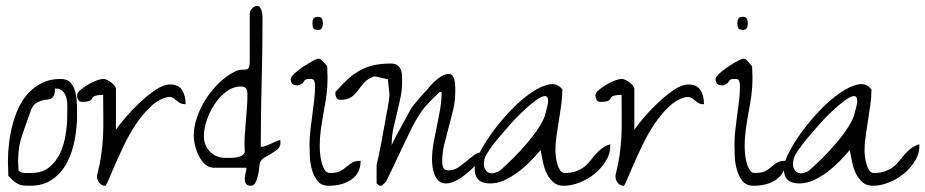

<svg xmlns="http://www.w3.org/2000/svg" viewBox="-20 -624 3113 646"><path d="M7.8 -33.2Q7.8 -36.1 7.8 -43.5Q7.8 -50.8 7.3 -59.1Q6.8 -67.4 6.8 -74.7Q6.8 -82 6.8 -85.9Q6.8 -113.3 10.7 -144.5Q14.6 -175.8 22.5 -205.6Q30.3 -235.4 43.5 -263.2Q56.6 -291 76.7 -312Q96.7 -333 123 -345.7Q149.4 -358.4 183.6 -358.4Q206.1 -358.4 217.8 -345.2Q229.5 -332 233.9 -312.5Q238.3 -293 238.8 -271.5Q239.3 -250 239.3 -233.4Q239.3 -195.3 231.4 -153.8Q223.6 -112.3 206.1 -78.1Q188.5 -43.9 157.7 -21.5Q127 1 81.1 1Q67.4 1 57.6 0Q47.9 -1 40 -5.4Q32.2 -9.8 24.4 -16.1Q16.6 -22.5 7.8 -33.2ZM42 -50.8Q50.8 -42 62.5 -42Q74.2 -42 85 -42Q122.1 -42 145.5 -61Q168.9 -80.1 182.1 -108.4Q195.3 -136.7 200.7 -170.4Q206.1 -204.1 206.1 -233.4Q206.1 -247.1 206.5 -263.2Q207 -279.3 203.6 -293.5Q200.2 -307.6 191.4 -316.9Q182.6 -326.2 165 -326.2Q165 -310.5 161.1 -302.7Q157.2 -294.9 150.9 -292Q144.5 -289.1 136.2 -288.6Q127.9 -288.1 118.7 -285.2Q109.4 -282.2 100.6 -276.4Q91.8 -270.5 85 -255.9Q69.3 -211.9 55.2 -171.4Q41 -130.9 41 -85.9Q41 -83 41 -78.6Q41 -74.2 41.5 -68.4Q42 -62.5 42 -58.1Q42 -53.7 42 -50.8Z M306.6 -33.2Q316.4 -72.3 320.8 -104Q325.2 -135.7 326.7 -166Q328.1 -196.3 327.6 -229.5Q327.1 -262.7 327.1 -304.7Q311.5 -304.7 304.2 -302.7Q296.9 -300.8 293.9 -298.3Q291 -295.9 290 -293Q289.1 -290 286.6 -287.6Q284.2 -285.2 277.3 -283.2Q270.5 -281.2 255.9 -281.2Q247.1 -281.2 243.2 -288.1Q239.3 -294.9 239.3 -303.7Q239.3 -311.5 249.5 -320.3Q259.8 -329.1 273.9 -337.9Q288.1 -346.7 303.2 -352.5Q318.4 -358.4 329.1 -358.4Q333 -358.4 340.3 -355Q347.7 -351.6 354.5 -346.2Q361.3 -340.8 365.7 -335Q370.1 -329.1 370.1 -323.2V-187.5Q379.9 -202.1 401.4 -227.5Q422.9 -252.9 449.2 -277.8Q475.6 -302.7 502.9 -321.3Q530.3 -339.8 551.8 -339.8Q581.1 -339.8 592.8 -320.8Q604.5 -301.8 604.5 -273.4Q592.8 -273.4 585.9 -277.3Q579.1 -281.2 573.7 -286.1Q568.4 -291 562.5 -294.4Q556.6 -297.9 546.9 -297.9Q515.6 -292 488.3 -266.6Q460.9 -241.2 438 -207Q415 -172.9 397 -134.8Q378.9 -96.7 365.2 -65.4Q351.6 -34.2 343.3 -14.6Q335 4.9 333 1Q323.2 1 314.9 -8.3Q306.6 -17.6 306.6 -30.3Z M701.2 -59.6Q682.6 -59.6 669.9 -71.3Q657.2 -83 648.9 -99.6Q640.6 -116.2 636.2 -134.8Q631.8 -153.3 631.8 -167Q631.8 -197.3 643.1 -230Q654.3 -262.7 673.3 -292Q692.4 -321.3 717.3 -345.2Q742.2 -369.1 769.5 -382.8Q781.2 -388.7 790.5 -389.2Q799.8 -389.6 806.6 -390.1Q813.5 -390.6 816.9 -396Q820.3 -401.4 820.3 -417V-580.1Q820.3 -587.9 829.1 -596.2Q837.9 -604.5 845.7 -604.5Q850.6 -604.5 854 -600.1Q857.4 -595.7 859.4 -589.8Q861.3 -584 862.3 -577.1Q863.3 -570.3 863.3 -567.4Q863.3 -457 860.4 -350.1Q857.4 -243.2 857.4 -129.9Q865.2 -129.9 873 -132.8Q880.9 -135.7 889.6 -139.6Q898.4 -143.6 906.7 -147.5Q915 -151.4 922.9 -153.3Q922.9 -152.3 923.3 -149.4Q923.8 -146.5 923.8 -144.5Q923.8 -130.9 914.6 -122.6Q905.3 -114.3 893.1 -107.4Q880.9 -100.6 869.6 -93.8Q858.4 -86.9 854.5 -76.2Q853.5 -74.2 852.5 -62.5Q851.6 -50.8 848.6 -36.1Q845.7 -21.5 839.8 -10.3Q834 1 825.2 1Q811.5 1 807.1 -6.8Q802.7 -14.6 803.7 -25.4Q804.7 -36.1 807.1 -45.9Q809.6 -55.7 809.6 -59.6ZM666 -167Q666 -134.8 686.5 -113.8Q707 -92.8 739.3 -92.8Q746.1 -92.8 755.4 -92.8Q764.6 -92.8 774.4 -94.2Q784.2 -95.7 792 -99.6Q799.8 -103.5 803.7 -111.3Q801.8 -137.7 803.2 -161.6Q804.7 -185.5 806.6 -209.5Q808.6 -233.4 810.5 -257.3Q812.5 -281.2 812.5 -307.6Q812.5 -319.3 808.1 -326.2Q803.7 -333 791 -333Q764.6 -333 741.7 -315.9Q718.8 -298.8 701.7 -272.9Q684.6 -247.1 675.3 -218.3Q666 -189.5 666 -167Z M1021.5 -136.7Q1021.5 -162.1 1024.4 -187Q1027.3 -211.9 1030.8 -236.8Q1034.2 -261.7 1037.1 -286.6Q1040 -311.5 1040 -337.9Q1040 -343.8 1037.6 -351.1Q1035.2 -358.4 1025.4 -358.4Q1012.7 -358.4 1008.8 -356.4Q1004.9 -354.5 1003.4 -351.6Q1002 -348.6 998.5 -344.7Q995.1 -340.8 983.4 -336.9H978.5Q958 -336.9 958 -358.4Q958 -364.3 971.2 -377Q984.4 -389.6 1002 -400.9Q1019.5 -412.1 1035.2 -420.4Q1050.8 -428.7 1055.7 -425.8Q1057.6 -425.8 1061.5 -422.4Q1065.4 -418.9 1069.3 -414.6Q1073.2 -410.2 1076.7 -406.2Q1080.1 -402.3 1081.1 -400.4Q1081.1 -398.4 1081.1 -392.6Q1081.1 -386.7 1081.5 -379.9Q1082 -373 1082 -366.7Q1082 -360.4 1082 -357.4Q1082 -329.1 1078.1 -301.3Q1074.2 -273.4 1068.8 -245.1Q1063.5 -216.8 1059.6 -188.5Q1055.7 -160.2 1055.7 -131.8Q1055.7 -127 1056.6 -112.3Q1057.6 -97.7 1061 -82Q1064.5 -66.4 1071.3 -54.2Q1078.1 -42 1089.8 -42Q1113.3 -42 1125 -48.3Q1136.7 -54.7 1145.5 -62.5Q1154.3 -70.3 1164.6 -76.7Q1174.8 -83 1193.4 -83Q1193.4 -42 1163.1 -20.5Q1132.8 1 1085.9 1Q1061.5 1 1048.8 -14.6Q1036.1 -30.3 1029.8 -52.2Q1023.4 -74.2 1022.5 -97.7Q1021.5 -121.1 1021.5 -136.7ZM1031.2 -544.9Q1031.2 -555.7 1034.7 -561.5Q1038.1 -567.4 1050.8 -567.4Q1059.6 -567.4 1063 -561Q1066.4 -554.7 1066.4 -544.9Q1066.4 -536.1 1063 -529.8Q1059.6 -523.4 1050.8 -523.4Q1038.1 -523.4 1034.7 -528.8Q1031.2 -534.2 1031.2 -544.9Z M1247.1 -68.4Q1249 -76.2 1252.9 -94.2Q1256.8 -112.3 1261.2 -134.8Q1265.6 -157.2 1270 -182.6Q1274.4 -208 1278.8 -230.5Q1283.2 -252.9 1286.1 -271.5Q1289.1 -290 1290 -298.8Q1291 -302.7 1290 -310.5Q1289.1 -318.4 1288.1 -328.1Q1287.1 -337.9 1286.1 -345.7Q1285.2 -353.5 1285.2 -357.4Q1282.2 -357.4 1275.4 -359.4Q1268.6 -361.3 1261.2 -362.8Q1253.9 -364.3 1248 -365.7Q1242.2 -367.2 1239.3 -367.2Q1215.8 -358.4 1204.6 -345.2Q1193.4 -332 1184.1 -319.3Q1174.8 -306.6 1162.1 -297.4Q1149.4 -288.1 1125 -288.1Q1116.2 -288.1 1112.3 -294.9Q1108.4 -301.8 1108.4 -310.5V-314.5Q1129.9 -338.9 1148.9 -356.4Q1168 -374 1189.5 -386.2Q1210.9 -398.4 1236.3 -404.3Q1261.7 -410.2 1294.9 -410.2Q1309.6 -410.2 1316.9 -404.8Q1324.2 -399.4 1328.1 -391.1Q1332 -382.8 1332.5 -372.1Q1333 -361.3 1333 -348.6Q1333 -322.3 1327.6 -296.4Q1322.3 -270.5 1315.9 -244.6Q1309.6 -218.8 1303.7 -192.9Q1297.9 -167 1297.9 -139.6V-135.7Q1300.8 -143.6 1310.5 -161.6Q1320.3 -179.7 1331.1 -200.2Q1341.8 -220.7 1352.1 -238.8Q1362.3 -256.8 1366.2 -263.7Q1367.2 -264.6 1373 -272Q1378.9 -279.3 1387.2 -289.1Q1395.5 -298.8 1403.8 -308.1Q1412.1 -317.4 1418 -323.2Q1423.8 -331.1 1432.1 -339.8Q1440.4 -348.6 1449.7 -356.4Q1459 -364.3 1469.2 -369.6Q1479.5 -375 1490.2 -375Q1499 -375 1503.4 -368.2Q1507.8 -361.3 1509.8 -351.6Q1511.7 -341.8 1511.7 -331.5Q1511.7 -321.3 1511.7 -314.5Q1511.7 -285.2 1504.9 -255.9Q1498 -226.6 1490.2 -197.8Q1482.4 -168.9 1475.1 -139.6Q1467.8 -110.4 1467.8 -81.1Q1467.8 -68.4 1471.7 -59.6Q1475.6 -50.8 1489.3 -50.8Q1506.8 -50.8 1521.5 -60.5Q1536.1 -70.3 1549.3 -81.5Q1562.5 -92.8 1575.7 -102.5Q1588.9 -112.3 1605.5 -112.3V-93.8Q1605.5 -92.8 1600.6 -87.9Q1595.7 -83 1588.9 -76.2Q1582 -69.3 1574.7 -62.5Q1567.4 -55.7 1562.5 -50.8Q1554.7 -43.9 1544.9 -36.1Q1535.2 -28.3 1524.9 -22Q1514.6 -15.6 1502.9 -11.2Q1491.2 -6.8 1480.5 -6.8Q1465.8 -6.8 1456.5 -15.1Q1447.3 -23.4 1442.4 -35.6Q1437.5 -47.9 1435.5 -61.5Q1433.6 -75.2 1433.6 -85.9Q1433.6 -115.2 1439 -144Q1444.3 -172.9 1450.2 -200.7Q1456.1 -228.5 1460.9 -256.8Q1465.8 -285.2 1465.8 -314.5H1460Q1459 -314.5 1453.1 -308.6Q1447.3 -302.7 1439 -294.9Q1430.7 -287.1 1422.9 -278.3Q1415 -269.5 1409.2 -263.7Q1404.3 -257.8 1398.4 -249.5Q1392.6 -241.2 1386.7 -231.4Q1380.9 -221.7 1375.5 -212.4Q1370.1 -203.1 1366.2 -195.3Q1363.3 -188.5 1356.4 -174.8Q1349.6 -161.1 1341.3 -143.6Q1333 -126 1323.7 -106.4Q1314.5 -86.9 1306.2 -69.3Q1297.9 -51.8 1291 -38.1Q1284.2 -24.4 1281.2 -17.6Q1280.3 -13.7 1273.4 -7.3Q1266.6 -1 1264.6 0Q1262.7 1 1262.7 1H1259.8H1257.8Q1256.8 1 1255.9 0Q1253.9 -1 1250.5 -3.9Q1247.1 -6.8 1247.1 -7.8Z M1798.8 -119.1Q1784.2 -101.6 1765.1 -82Q1746.1 -62.5 1724.1 -45.9Q1702.1 -29.3 1678.2 -18.1Q1654.3 -6.8 1628.9 -6.8Q1577.1 -6.8 1577.1 -56.6Q1577.1 -77.1 1594.2 -110.8Q1611.3 -144.5 1638.7 -181.6Q1666 -218.8 1699.2 -253.4Q1732.4 -288.1 1765.6 -311Q1798.8 -334 1826.7 -339.8Q1854.5 -345.7 1872.1 -323.2Q1872.1 -296.9 1868.2 -270.5Q1864.3 -244.1 1860.4 -218.3Q1856.4 -192.4 1852.5 -167Q1848.6 -141.6 1848.6 -115.2Q1848.6 -109.4 1850.1 -97.2Q1851.6 -85 1855 -72.8Q1858.4 -60.5 1864.3 -51.3Q1870.1 -42 1879.9 -42Q1903.3 -42 1918.5 -47.9Q1933.6 -53.7 1944.8 -62Q1956.1 -70.3 1964.4 -81.1Q1972.7 -91.8 1981.9 -102.5Q1991.2 -113.3 2002.9 -123Q2014.6 -132.8 2033.2 -138.7Q2033.2 -138.7 2033.2 -135.7Q2033.2 -132.8 2033.2 -130.9Q2033.2 -106.4 2018.6 -82.5Q2003.9 -58.6 1981.4 -40Q1959 -21.5 1931.2 -10.3Q1903.3 1 1877 1Q1854.5 1 1840.8 -11.7Q1827.1 -24.4 1818.8 -42Q1810.5 -59.6 1806.6 -80.6Q1802.7 -101.6 1798.8 -119.1ZM1816.4 -247.1Q1826.2 -279.3 1823.7 -291Q1821.3 -302.7 1809.6 -300.3Q1797.9 -297.9 1779.3 -283.7Q1760.7 -269.5 1739.3 -249.5Q1717.8 -229.5 1696.3 -205.1Q1674.8 -180.7 1656.2 -158.7Q1637.7 -136.7 1626 -119.1Q1614.3 -101.6 1611.3 -93.8Q1605.5 -71.3 1609.9 -59.6Q1614.3 -47.9 1623.5 -43.5Q1632.8 -39.1 1644 -42Q1655.3 -44.9 1663.1 -50.8Q1679.7 -65.4 1705.1 -90.3Q1730.5 -115.2 1754.4 -143.6Q1778.3 -171.9 1795.9 -199.7Q1813.5 -227.5 1816.4 -247.1Z M2050.8 -33.2Q2060.5 -72.3 2064.9 -104Q2069.3 -135.7 2070.8 -166Q2072.3 -196.3 2071.8 -229.5Q2071.3 -262.7 2071.3 -304.7Q2055.7 -304.7 2048.3 -302.7Q2041 -300.8 2038.1 -298.3Q2035.2 -295.9 2034.2 -293Q2033.2 -290 2030.8 -287.6Q2028.3 -285.2 2021.5 -283.2Q2014.6 -281.2 2000 -281.2Q1991.2 -281.2 1987.3 -288.1Q1983.4 -294.9 1983.4 -303.7Q1983.4 -311.5 1993.7 -320.3Q2003.9 -329.1 2018.1 -337.9Q2032.2 -346.7 2047.4 -352.5Q2062.5 -358.4 2073.2 -358.4Q2077.1 -358.4 2084.5 -355Q2091.8 -351.6 2098.6 -346.2Q2105.5 -340.8 2109.9 -335Q2114.3 -329.1 2114.3 -323.2V-187.5Q2124 -202.1 2145.5 -227.5Q2167 -252.9 2193.4 -277.8Q2219.7 -302.7 2247.1 -321.3Q2274.4 -339.8 2295.9 -339.8Q2325.2 -339.8 2336.9 -320.8Q2348.6 -301.8 2348.6 -273.4Q2336.9 -273.4 2330.1 -277.3Q2323.2 -281.2 2317.9 -286.1Q2312.5 -291 2306.6 -294.4Q2300.8 -297.9 2291 -297.9Q2259.8 -292 2232.4 -266.6Q2205.1 -241.2 2182.1 -207Q2159.2 -172.9 2141.1 -134.8Q2123 -96.7 2109.4 -65.4Q2095.7 -34.2 2087.4 -14.6Q2079.1 4.9 2077.1 1Q2067.4 1 2059.1 -8.3Q2050.8 -17.6 2050.8 -30.3Z M2451.2 -136.7Q2451.2 -162.1 2454.1 -187Q2457 -211.9 2460.4 -236.8Q2463.9 -261.7 2466.8 -286.6Q2469.7 -311.5 2469.7 -337.9Q2469.7 -343.8 2467.3 -351.1Q2464.8 -358.4 2455.1 -358.4Q2442.4 -358.4 2438.5 -356.4Q2434.6 -354.5 2433.1 -351.6Q2431.6 -348.6 2428.2 -344.7Q2424.8 -340.8 2413.1 -336.9H2408.2Q2387.7 -336.9 2387.7 -358.4Q2387.7 -364.3 2400.9 -377Q2414.1 -389.6 2431.6 -400.9Q2449.2 -412.1 2464.8 -420.4Q2480.5 -428.7 2485.4 -425.8Q2487.3 -425.8 2491.2 -422.4Q2495.1 -418.9 2499 -414.6Q2502.9 -410.2 2506.3 -406.2Q2509.8 -402.3 2510.7 -400.4Q2510.7 -398.4 2510.7 -392.6Q2510.7 -386.7 2511.2 -379.9Q2511.7 -373 2511.7 -366.7Q2511.7 -360.4 2511.7 -357.4Q2511.7 -329.1 2507.8 -301.3Q2503.9 -273.4 2498.5 -245.1Q2493.2 -216.8 2489.3 -188.5Q2485.4 -160.2 2485.4 -131.8Q2485.4 -127 2486.3 -112.3Q2487.3 -97.7 2490.7 -82Q2494.1 -66.4 2501 -54.2Q2507.8 -42 2519.5 -42Q2543 -42 2554.7 -48.3Q2566.4 -54.7 2575.2 -62.5Q2584 -70.3 2594.2 -76.7Q2604.5 -83 2623 -83Q2623 -42 2592.8 -20.5Q2562.5 1 2515.6 1Q2491.2 1 2478.5 -14.6Q2465.8 -30.3 2459.5 -52.2Q2453.1 -74.2 2452.1 -97.7Q2451.2 -121.1 2451.2 -136.7ZM2460.9 -544.9Q2460.9 -555.7 2464.4 -561.5Q2467.8 -567.4 2480.5 -567.4Q2489.3 -567.4 2492.7 -561Q2496.1 -554.7 2496.1 -544.9Q2496.1 -536.1 2492.7 -529.8Q2489.3 -523.4 2480.5 -523.4Q2467.8 -523.4 2464.4 -528.8Q2460.9 -534.2 2460.9 -544.9Z M2838.9 -119.1Q2824.2 -101.6 2805.2 -82Q2786.1 -62.5 2764.2 -45.9Q2742.2 -29.3 2718.3 -18.1Q2694.3 -6.8 2668.9 -6.8Q2617.2 -6.8 2617.2 -56.6Q2617.2 -77.1 2634.3 -110.8Q2651.4 -144.5 2678.7 -181.6Q2706.1 -218.8 2739.3 -253.4Q2772.5 -288.1 2805.7 -311Q2838.9 -334 2866.7 -339.8Q2894.5 -345.7 2912.1 -323.2Q2912.1 -296.9 2908.2 -270.5Q2904.3 -244.1 2900.4 -218.3Q2896.5 -192.4 2892.6 -167Q2888.7 -141.6 2888.7 -115.2Q2888.7 -109.4 2890.1 -97.2Q2891.6 -85 2895 -72.8Q2898.4 -60.5 2904.3 -51.3Q2910.2 -42 2919.9 -42Q2943.4 -42 2958.5 -47.9Q2973.6 -53.7 2984.9 -62Q2996.1 -70.3 3004.4 -81.1Q3012.7 -91.8 3022 -102.5Q3031.2 -113.3 3043 -123Q3054.7 -132.8 3073.2 -138.7Q3073.2 -138.7 3073.2 -135.7Q3073.2 -132.8 3073.2 -130.9Q3073.2 -106.4 3058.6 -82.5Q3043.9 -58.6 3021.5 -40Q2999 -21.5 2971.2 -10.3Q2943.4 1 2917 1Q2894.5 1 2880.9 -11.7Q2867.2 -24.4 2858.9 -42Q2850.6 -59.6 2846.7 -80.6Q2842.8 -101.6 2838.9 -119.1ZM2856.4 -247.1Q2866.2 -279.3 2863.8 -291Q2861.3 -302.7 2849.6 -300.3Q2837.9 -297.9 2819.3 -283.7Q2800.8 -269.5 2779.3 -249.5Q2757.8 -229.5 2736.3 -205.1Q2714.8 -180.7 2696.3 -158.7Q2677.7 -136.7 2666 -119.1Q2654.3 -101.6 2651.4 -93.8Q2645.5 -71.3 2649.9 -59.6Q2654.3 -47.9 2663.6 -43.5Q2672.9 -39.1 2684.1 -42Q2695.3 -44.9 2703.1 -50.8Q2719.7 -65.4 2745.1 -90.3Q2770.5 -115.2 2794.4 -143.6Q2818.4 -171.9 2835.9 -199.7Q2853.5 -227.5 2856.4 -247.1Z"/></svg>

Font: Zeyada
Style: Regular
Weight: 400
Version: Version 1.002 2010